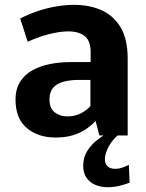

<svg xmlns="http://www.w3.org/2000/svg" viewBox="-20 -558 603 791"><path d="M209.2 8.6Q136.4 8.6 90.2 -30.7Q44 -69.9 44 -147.7Q44 -191.6 63.1 -221.4Q82.1 -251.3 114.3 -268.9Q146.4 -286.5 186.9 -294.4Q227.3 -302.2 270 -302.2H353.4V-343.7Q353.4 -389.5 329.2 -409.1Q304.9 -428.7 261.7 -428.7Q226.2 -428.7 181.5 -417.2Q136.9 -405.7 94 -385.9L63.2 -481.7Q98.8 -500 136.4 -512.6Q174 -525.2 212.1 -531.6Q250.1 -538 286.1 -538Q348.6 -538 398.3 -515.9Q447.9 -493.8 477 -445.1Q506 -396.4 506 -317V0H389.3L373.8 -59.7Q355.5 -40 332 -24.6Q308.6 -9.2 278.4 -0.3Q248.2 8.6 209.2 8.6ZM256.8 -78.4Q289.1 -78.4 313.7 -91.4Q338.4 -104.3 352.5 -121.2V-228.8H304.9Q269.6 -228.8 242.2 -221.5Q214.7 -214.2 199.3 -196.8Q183.9 -179.5 183.9 -149.3Q183.9 -111.2 205.9 -94.8Q227.9 -78.4 256.8 -78.4ZM423.8 213.3Q395.9 213.3 372.9 203.7Q350 194 336.3 174.3Q322.7 154.6 322.7 124.9Q322.7 92.5 337.6 67.2Q352.5 41.9 374.2 23.8Q395.8 5.7 415.5 -4.9H470.6Q451.7 10 438.6 28.6Q425.6 47.2 418.9 65.4Q412.2 83.7 412.2 98.1Q412.2 116 422.9 126.8Q433.6 137.5 454.3 137.5Q471.7 137.5 488.6 130.8Q505.5 124.1 510.9 121.2L513.9 194.6Q493 202.8 469.9 208.1Q446.8 213.3 423.8 213.3Z"/></svg>

Font: Comme
Style: Regular
Weight: 400
Designer: Vernon Adams
Foundry: Vernon Adams
Version: Version 1.000;gftools[0.9.27]